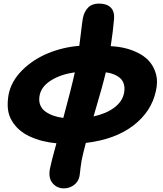

<svg xmlns="http://www.w3.org/2000/svg" viewBox="-20 -785 902 1065"><path d="M334 259.8Q295.4 259.8 271 230.2Q246.6 200.7 257.8 147Q264.2 113.8 293 9.8Q251.5 5.9 214.8 -3.4Q178.2 -12.7 144.8 -28.3Q111.3 -43.9 86.9 -65.4Q62.5 -86.9 45.2 -116Q27.8 -145 23.9 -180.9Q20 -216.8 27.8 -261.2Q42.5 -334.5 102.3 -394.5Q162.1 -454.6 245.1 -489Q328.1 -523.4 419.9 -530.8Q423.8 -559.1 428 -595.5Q432.1 -631.8 435.1 -653.6Q438 -675.3 439.9 -685.1Q447.3 -721.2 469 -743.2Q490.7 -765.1 528.8 -765.1Q571.8 -765.1 593.8 -743.7Q615.7 -722.2 612.8 -681.2Q606.9 -610.8 594.2 -528.8Q639.2 -526.9 679.7 -516.4Q720.2 -505.9 755.6 -486.3Q791 -466.8 813.7 -438Q836.4 -409.2 846.2 -370.4Q856 -331.5 845.2 -282.2Q820.8 -166 719.5 -88.6Q618.2 -11.2 456.1 7.8Q440.4 66.4 433.1 103Q429.7 121.6 427.2 142.1Q424.8 162.6 423.3 175.5Q421.9 188.5 420.9 192.9Q415 222.7 390.4 241.2Q365.7 259.8 334 259.8ZM668 -269Q673.3 -295.9 667.2 -317.4Q661.1 -338.9 645.8 -352.1Q630.4 -365.2 610.8 -373Q591.3 -380.9 566.9 -383.8Q550.8 -313.5 499 -139.2Q568.8 -154.3 614 -188.2Q659.2 -222.2 668 -269ZM200.2 -257.8Q193.8 -227.5 202.6 -204.1Q211.4 -180.7 231.7 -166.3Q252 -151.9 276.6 -143.3Q301.3 -134.8 331.1 -130.9Q375.5 -293.9 395 -383.8Q317.4 -373 263.7 -339.4Q210 -305.7 200.2 -257.8Z"/></svg>

Font: Shantell Sans Normal
Style: Italic
Weight: 800
Italic angle: -11.31°
Designer: Stephen Nixon, Anya Danilova, Shantell Martin
Foundry: Arrow Type
Version: Version 1.006;[559af2be0]